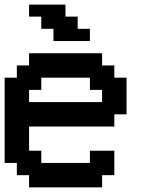

<svg xmlns="http://www.w3.org/2000/svg" viewBox="-20 -809 644 829"><path d="M262.7 0H105.5V-26.4V-52.7H79.1H52.7V-79.1V-105.5H26.4H0V-289.1V-473.6H26.4H52.7V-500V-526.4H79.1H105.5V-552.7V-579.1H262.7H420.9V-552.7V-526.4H447.3H473.6V-500V-473.6H500H526.4V-394.5V-315.4H500H473.6V-289.1V-262.7H289.1H105.5V-210.9V-158.2H131.8H158.2V-131.8V-105.5H262.7H368.2V-131.8V-158.2H420.9H473.6V-105.5V-52.7H447.3H420.9V-26.4V0ZM262.7 -368.2H420.9V-394.5V-420.9H394.5H368.2V-447.3V-473.6H262.7H158.2V-447.3V-420.9H131.8H105.5V-394.5V-368.2ZM289.1 -631.8H210.9V-658.2V-684.6H184.6H158.2V-710.9V-737.3H131.8H105.5V-762.7V-789.1H184.6H262.7V-762.7V-737.3H289.1H315.4V-710.9V-684.6H341.8H368.2V-658.2V-631.8Z"/></svg>

Font: VCR Jazz Mono
Style: Regular
Weight: 400
Version: Version 3.1